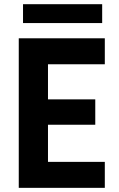

<svg xmlns="http://www.w3.org/2000/svg" viewBox="-20 -904 572 924"><path d="M70.3 -719.7H484.4V-594.7H210.9V-425.8H438.5V-303.7H210.9V-125H484.4V0H70.3ZM90.8 -883.8H471.7V-793H90.8Z"/></svg>

Font: Reddit Sans Chocolate
Style: Bold
Weight: 700
Designer: Stephen Hutchings
Foundry: Reddit
Version: Version 1.011